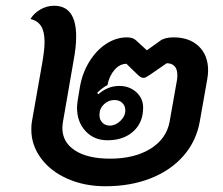

<svg xmlns="http://www.w3.org/2000/svg" viewBox="-20 -639 777 668"><path d="M89 -188Q89 -206 91 -216L127 -420Q135 -466 135 -493Q135 -529 123 -548Q111 -567 86 -573Q98 -593 120.5 -606Q143 -619 168 -619Q245 -619 245 -512Q245 -476 236 -428L199 -215Q197 -201 197 -194Q197 -144 241 -115.5Q285 -87 363 -87Q448 -87 503.5 -121.5Q559 -156 570 -215L596 -362Q597 -368 597 -378Q597 -398 587.5 -408.5Q578 -419 560 -419L502 -379Q493 -373 488 -370.5Q483 -368 479 -368Q470 -368 458 -380L420 -417Q397 -417 378.5 -396Q360 -375 354 -343Q336 -334 318 -316L322 -311Q355 -340 395 -340Q430 -340 454 -318.5Q478 -297 478 -264Q478 -213 444 -182Q410 -151 354 -151Q307 -151 277.5 -183Q248 -215 248 -264Q248 -272 250 -288L258 -336Q266 -384 290.5 -424Q315 -464 349.5 -486.5Q384 -509 422 -509Q443 -509 454 -498L491 -464L537 -497Q553 -509 584 -509Q639 -509 671.5 -478Q704 -447 704 -394Q704 -380 701 -363L675 -216Q663 -148 618.5 -97Q574 -46 504 -18.5Q434 9 347 9Q274 9 215 -17Q156 -43 122.5 -88.5Q89 -134 89 -188ZM416 -255Q416 -271 405.5 -281Q395 -291 378 -291Q357 -291 341.5 -276Q326 -261 326 -239Q326 -223 336 -212.5Q346 -202 362 -202Q382 -202 399 -218.5Q416 -235 416 -255Z"/></svg>

Font: K2D SemiBold
Style: Italic
Weight: 600
Italic angle: -10°
Designer: Katatrad Aksorn Co.,Ltd.
Foundry: Cadson Demak Co.,Ltd.
Version: Version 1.000; ttfautohint (v1.6)